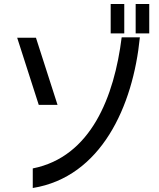

<svg xmlns="http://www.w3.org/2000/svg" viewBox="-20 -900 794 961"><path d="M602 -880H534V-733H602ZM66 -711 174 -375H268L160 -711ZM144 41C486 -14 646 -368 680 -713H589C552 -417 436 -115 144 -57ZM659 -733H727V-880H659Z"/></svg>

Font: コーポレート・ロゴ ver3 Medium
Style: Regular
Weight: 500
Designer: [KANA_main] LOGOTYPE.JP [Source Han Sans] Ryoko NISHIZUKA 西塚涼子 (kana, bopomofo & ideographs); Paul D. Hunt (Latin, Greek
Version: Version 12.001;FEAKit 1.0